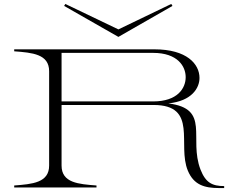

<svg xmlns="http://www.w3.org/2000/svg" viewBox="-20 -950 1203 973"><path d="M996 -91C935 -250 1049 -399 833 -426C953 -438 991 -505 991 -555C991 -626 926 -700 763 -700H52V-690C144 -683 229 -676 229 -589V-111C229 -24 144 -17 52 -10V0H469V-10C378 -17 292 -23 292 -111V-418H758C986 -418 877 -216 932 -85C962 -13 1016 3 1090 3H1116V-7C1056 -7 1022 -24 996 -91ZM756 -436H292V-682H756C880 -682 921 -614 921 -559C921 -503 880 -436 756 -436ZM305 -920 580 -763 854 -920 848 -930 580 -801 311 -930Z"/></svg>

Font: Sprat Extended Light
Style: Regular
Weight: 300
Width: 9
Designer: Ethan Nakache
Foundry: Collletttivo
Version: Version 2.000;Glyphs 3.2 (3217)